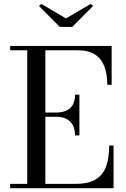

<svg xmlns="http://www.w3.org/2000/svg" viewBox="-20 -992 666 1012"><path d="M33.5 0V-23H123.5V-727H33.5V-750H568.5V-545H545.5Q545.5 -598.5 530.8 -639.8Q516 -681 481.8 -704Q447.5 -727 389 -727H219V-23H378.5Q447 -23 485.5 -47Q524 -71 539.8 -116.2Q555.5 -161.5 555.5 -225H578.5V0ZM375.5 -278.5Q375.5 -312 363.2 -333.5Q351 -355 329 -365.8Q307 -376.5 278.5 -376.5H198V-399H278.5Q307 -399 329 -408.8Q351 -418.5 363.2 -439Q375.5 -459.5 375.5 -493H398.5V-278.5ZM295.5 -850 185.5 -960.5 197.5 -971.5 327.5 -895 458.5 -971.5 470.5 -960.5 360.5 -850Z"/></svg>

Font: BodoniModa 10 Custom
Style: Regular
Weight: 400
Designer: Owen Earl
Foundry: indestructible type
Version: Version 2.005